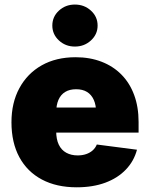

<svg xmlns="http://www.w3.org/2000/svg" viewBox="-20 -796 644 826"><path d="M310.1 9.8Q223.1 9.8 160.2 -23.7Q97.2 -57.1 63.2 -119.9Q29.3 -182.6 29.3 -270Q29.3 -354 63.5 -417Q97.7 -480 159.4 -514.9Q221.2 -549.8 305.2 -549.8Q366.7 -549.8 416.7 -530.5Q466.8 -511.2 502.4 -475.1Q538.1 -439 557.1 -387.5Q576.2 -335.9 576.2 -271.5V-225.6H89.8V-333.5H484.9L393.6 -311Q393.6 -343.8 383.5 -366.2Q373.5 -388.7 354.5 -400.4Q335.4 -412.1 307.6 -412.1Q279.3 -412.1 260.3 -400.4Q241.2 -388.7 231.4 -366.2Q221.7 -343.8 221.7 -311V-232.4Q221.7 -196.8 232.9 -173.6Q244.1 -150.4 265.1 -138.9Q286.1 -127.4 314 -127.4Q334.5 -127.4 350.8 -133.1Q367.2 -138.7 378.9 -149.2Q390.6 -159.7 396.5 -174.3L569.3 -151.9Q556.2 -102.5 521.2 -66.2Q486.3 -29.8 432.9 -10Q379.4 9.8 310.1 9.8ZM302.2 -595.7Q261.7 -595.7 233.4 -622.1Q205.1 -648.4 205.1 -686Q205.1 -724.1 233.4 -750.2Q261.7 -776.4 302.2 -776.4Q342.8 -776.4 371.3 -750.2Q399.9 -724.1 399.9 -686Q399.9 -648.4 371.3 -622.1Q342.8 -595.7 302.2 -595.7Z"/></svg>

Font: Inter 16pt Black
Style: Regular
Weight: 900
Version: Version 4.001;git-66647c0bb